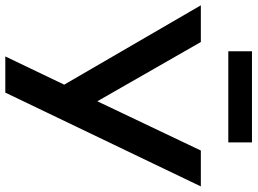

<svg xmlns="http://www.w3.org/2000/svg" viewBox="-152 -806 947 706"><g transform="rotate(90 321.0 -453.5)"><path d="M176 0 291 -240 290 -199 -12 -719H123L348 -326H335L522 -719H654L309 0ZM157 -820V-907H492V-820Z"/></g></svg>

Font: Nunitoga
Style: Bold
Weight: 700
Designer: Vernon Adams
Foundry: Vernon Adams
Version: Version 1.0